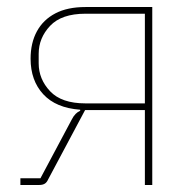

<svg xmlns="http://www.w3.org/2000/svg" viewBox="-20 -526 558 546"><path d="M38 0V-19H95L184 -186Q189 -196 195 -202Q201 -208 208 -211V-214Q139 -219 103 -258Q67 -297 67 -359Q67 -404 85 -437Q103 -470 137.5 -488Q172 -506 223 -506H413V0H392V-213H222L117 -16Q113 -7 107 -3.5Q101 0 92 0ZM223 -232H392V-487H223Q155 -487 122.5 -452.5Q90 -418 90 -373V-346Q90 -301 122.5 -266.5Q155 -232 223 -232Z"/></svg>

Font: IBM Plex Sans Thin
Style: Regular
Weight: 250
Designer: Mike Abbink, Paul van der Laan, Pieter van Rosmalen
Foundry: Bold Monday
Version: Version 3.201